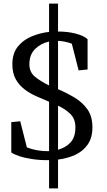

<svg xmlns="http://www.w3.org/2000/svg" viewBox="-20 -884 595 1072"><path d="M43 -202 93 -207 130 -61Q158 -50 190 -44.5Q222 -39 254 -40V-316Q218 -331 182 -347Q146 -363 116 -386Q86 -409 67.5 -442.5Q49 -476 49 -526Q49 -585 78.5 -622.5Q108 -660 155 -680Q202 -700 254 -706V-864H304V-708Q359 -708 404 -696Q449 -684 469 -665V-496L419 -491L381 -640Q363 -647 343.5 -651Q324 -655 304 -656V-386Q351 -366 395 -340Q439 -314 467.5 -274.5Q496 -235 496 -173Q496 -114 469 -76Q442 -38 398 -18.5Q354 1 304 7V168H254V10Q208 11 165 5Q122 -1 90 -11.5Q58 -22 43 -33ZM144 -525Q144 -481 176 -455Q208 -429 254 -407V-652Q208 -642 176 -610.5Q144 -579 144 -525ZM401 -173Q401 -220 373 -247.5Q345 -275 304 -294V-48Q346 -59 373.5 -88.5Q401 -118 401 -173Z"/></svg>

Font: Brawler
Style: Regular
Weight: 400
Designer: Oleg Frolov, Haley Fiege
Foundry: Oleg Frolov, Haley Fiege
Version: Version 1.101; ttfautohint (v1.8.3)